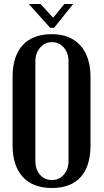

<svg xmlns="http://www.w3.org/2000/svg" viewBox="-20 -931 520 961"><path d="M240 -760Q331 -760 382 -703.5Q433 -647 433 -546V-204Q433 -99 383.5 -44.5Q334 10 240 10Q145 10 94 -45.5Q43 -101 43 -204V-546Q43 -650 93.5 -705Q144 -760 240 -760ZM240 -30Q276 -30 299.5 -57Q323 -84 323 -126V-624Q323 -666 299.5 -693Q276 -720 240 -720Q205 -720 181 -692.5Q157 -665 157 -624V-126Q157 -83 180 -56.5Q203 -30 240 -30ZM302 -911H346L251 -792H231L124 -911H183L246 -842Z"/></svg>

Font: Girassol
Style: Regular
Weight: 400
Width: 3
Designer: Liam Spradlin
Version: Version 1.004